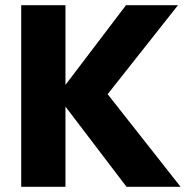

<svg xmlns="http://www.w3.org/2000/svg" viewBox="-20 -722 737 742"><path d="M469 0 233 -310V0H62V-702H233V-394L467 -702H668L396 -358L678 0Z"/></svg>

Font: MSTAGE
Style: Bold
Weight: 700
Designer: Ninad Kale (Devanagari), Jonny Pinhorn (Latin)
Foundry: Indian Type Foundry
Version: 4.004